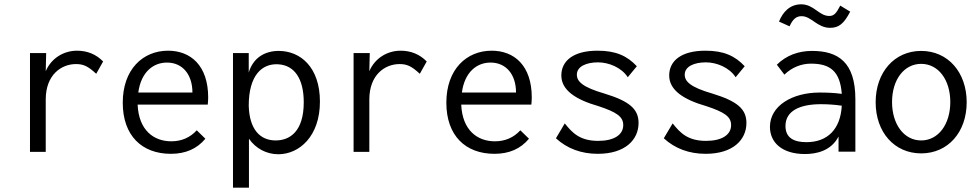

<svg xmlns="http://www.w3.org/2000/svg" viewBox="-20 -703 4540 890"><path d="M119 1H192V-242C192 -357 265 -406 332 -406C366 -406 387 -397 426 -361L458 -418C426 -451 385 -468 337 -468C276 -468 218 -434 192 -373L194 -457H119Z M772 10C840 10 893 -13 932 -60L892 -99C861 -65 821 -48 774 -48C692 -48 623 -100 618 -218H943C944 -229 945 -240 945 -251C945 -400 863 -468 759 -468C643 -468 549 -382 549 -227C549 -74 638 10 772 10ZM621 -274C634 -370 691 -413 754 -413C825 -413 872 -359 872 -274Z M1060 167H1134V-60C1165 -15 1215 12 1270 12C1367 12 1463 -71 1463 -232C1463 -391 1373 -467 1272 -467C1208 -467 1154 -436 1133 -367V-457H1060ZM1258 -52C1184 -52 1136 -105 1133 -213C1133 -355 1195 -409 1269 -405C1345 -401 1388 -338 1388 -229C1388 -92 1322 -52 1258 -52Z M1619 1H1692V-242C1692 -357 1765 -406 1832 -406C1866 -406 1887 -397 1926 -361L1958 -418C1926 -451 1885 -468 1837 -468C1776 -468 1718 -434 1692 -373L1694 -457H1619Z M2272 10C2340 10 2393 -13 2432 -60L2392 -99C2361 -65 2321 -48 2274 -48C2192 -48 2123 -100 2118 -218H2443C2444 -229 2445 -240 2445 -251C2445 -400 2363 -468 2259 -468C2143 -468 2049 -382 2049 -227C2049 -74 2138 10 2272 10ZM2121 -274C2134 -370 2191 -413 2254 -413C2325 -413 2372 -359 2372 -274Z M2751 10C2879 10 2940 -56 2940 -133C2940 -198 2897 -234 2783 -269C2679 -299 2654 -326 2654 -357C2654 -395 2698 -414 2752 -414C2802 -414 2861 -390 2890 -345L2932 -396C2887 -444 2835 -468 2750 -468C2639 -468 2582 -422 2582 -353C2582 -285 2649 -241 2754 -211C2839 -183 2869 -162 2869 -123C2869 -78 2826 -50 2753 -50C2668 -50 2633 -87 2598 -131L2557 -62C2609 -14 2675 10 2751 10Z M3251 10C3379 10 3440 -56 3440 -133C3440 -198 3397 -234 3283 -269C3179 -299 3154 -326 3154 -357C3154 -395 3198 -414 3252 -414C3302 -414 3361 -390 3390 -345L3432 -396C3387 -444 3335 -468 3250 -468C3139 -468 3082 -422 3082 -353C3082 -285 3149 -241 3254 -211C3339 -183 3369 -162 3369 -123C3369 -78 3326 -50 3253 -50C3168 -50 3133 -87 3098 -131L3057 -62C3109 -14 3175 10 3251 10Z M3875 -677C3856 -640 3845 -629 3824 -629C3776 -629 3753 -683 3694 -683C3642 -683 3609 -648 3591 -603L3640 -581C3656 -617 3673 -628 3696 -628C3741 -628 3768 -574 3828 -574C3868 -574 3892 -593 3921 -649ZM3711 11C3764 11 3832 -3 3867 -70V0H3945V-243C3945 -415 3865 -467 3744 -467C3681 -467 3624 -446 3581 -403L3616 -357C3651 -391 3695 -408 3739 -408C3827 -408 3874 -374 3882 -268C3844 -273 3810 -274 3779 -274C3653 -274 3549 -213 3549 -115C3549 -41 3607 11 3711 11ZM3621 -119C3621 -190 3689 -220 3785 -220C3815 -220 3850 -218 3882 -213C3876 -104 3816 -44 3718 -44C3663 -44 3621 -62 3621 -119Z M4250 8C4374 8 4461 -90 4461 -229C4461 -368 4374 -467 4250 -467C4126 -467 4039 -368 4039 -229C4039 -90 4126 8 4250 8ZM4250 -52C4171 -52 4115 -126 4115 -230C4115 -334 4171 -407 4250 -407C4329 -407 4385 -334 4385 -230C4385 -126 4329 -52 4250 -52Z"/></svg>

Font: Inconsolata
Style: Regular
Weight: 400
Monospace: yes
Designer: Raph Levien, Cyreal, Brenton Simpson
Foundry: Raph Levien, Cyreal, Google
Version: Version 3.100